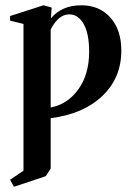

<svg xmlns="http://www.w3.org/2000/svg" viewBox="-20 -445 510 734"><path d="M33.2 269 18.6 242.2 69.8 207.5V-353.5L18.6 -366.2V-383.8L146.5 -424.8L177.7 -416Q175.8 -397.5 174.8 -375Q216.3 -424.8 291 -424.8Q359.9 -424.8 401.9 -377.9Q443.8 -331.1 443.8 -251.5Q443.8 -147.5 371.6 -78.4Q299.3 -9.3 173.8 6.8V199.2L154.8 228.5ZM244.6 -390.1Q203.1 -390.1 173.8 -332V-34.2Q237.8 -45.9 279.3 -103.3Q320.8 -160.6 320.8 -247.6Q320.8 -315.9 300 -353Q279.3 -390.1 244.6 -390.1Z"/></svg>

Font: Elstob 18pt SemiBold
Style: Regular
Weight: 600
Designer: Peter S. Baker
Version: Version 1.015